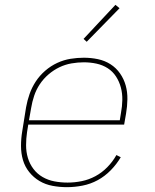

<svg xmlns="http://www.w3.org/2000/svg" viewBox="-20 -767 640 795"><path d="M257 8Q227 8 197.5 2.5Q168 -3 143.5 -17.5Q119 -32 101 -54.5Q83 -77 75 -104.5Q67 -132 67 -162.5Q67 -193 72 -223L88 -323Q93 -351 102.5 -378Q112 -405 128 -429.5Q144 -454 167 -474Q190 -494 217 -506.5Q244 -519 272 -523.5Q300 -528 327 -528Q357 -528 385.5 -522Q414 -516 437.5 -501Q461 -486 477 -463Q493 -440 500.5 -413Q508 -386 507.5 -356Q507 -326 502 -297L494 -251H97L92 -220Q88 -193 88 -165.5Q88 -138 95.5 -113Q103 -88 118.5 -67.5Q134 -47 156.5 -34Q179 -21 205.5 -16Q232 -11 260 -11Q289 -11 318.5 -17Q348 -23 375 -37.5Q402 -52 424.5 -75Q447 -98 462 -125L480 -116Q463 -87 438.5 -62Q414 -37 384.5 -21Q355 -5 322 1.5Q289 8 257 8ZM476 -269 481 -300Q486 -326 486.5 -353Q487 -380 480.5 -404.5Q474 -429 460.5 -450Q447 -471 426 -484.5Q405 -498 379.5 -503.5Q354 -509 327 -509Q302 -509 276 -504.5Q250 -500 226 -488.5Q202 -477 181 -459Q160 -441 145 -418.5Q130 -396 121.5 -370.5Q113 -345 109 -320L100 -269ZM339 -594 326 -606 458 -747 475 -733Z"/></svg>

Font: Iosevka Aile Thin
Style: Italic
Weight: 100
Italic angle: -9°
Designer: Belleve Invis
Foundry: Belleve Invis
Version: Version 31.1.0; ttfautohint (v1.8.4)